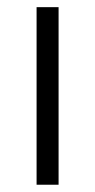

<svg xmlns="http://www.w3.org/2000/svg" viewBox="-20 -508 262 528"><path d="M141.1 0H80.6V-488.3H141.1Z"/></svg>

Font: Kumbh Sans Light
Style: Regular
Weight: 300
Version: Version 1.004